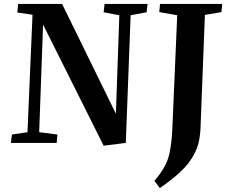

<svg xmlns="http://www.w3.org/2000/svg" viewBox="-20 -734 1177 986"><path d="M298.8 -713.9 575.2 -149.9 592.8 -655.8 512.2 -670.9 517.1 -713.9H737.8L732.9 -670.9L650.9 -655.8L626 0L512.2 14.2L201.2 -607.9L181.2 -55.2L274.9 -43L271 0H36.1L41 -43L121.1 -55.2L147 -658.2L68.8 -669.9L73.2 -713.9ZM865.2 -76.2 890.1 -655.8 797.9 -671.9 801.8 -713.9H1121.1L1117.2 -671.9L1032.2 -657.2L1009.8 -78.1Q1007.8 -30.8 998.3 4.9Q988.8 40.5 965.6 77.9Q942.4 115.2 902.8 151.9Q863.3 188.5 800.8 231.9L772.9 194.8Q825.2 134.3 843 80.1Q860.8 25.9 865.2 -76.2Z"/></svg>

Font: Literata SemiBold
Style: Italic
Weight: 650
Italic angle: -2.39999°
Designer: Latin by Veronika Burian and Jose Scaglione. Greek by Irene Vlachou. Cyrillic by Vera Evstafieva
Foundry: TypeTogether
Version: Version 3.021